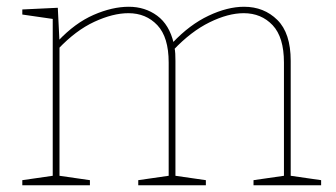

<svg xmlns="http://www.w3.org/2000/svg" viewBox="-20 -548 994 568"><path d="M494 -420 491 -422Q541 -475 597 -501.5Q653 -528 702 -528Q761 -528 800.5 -489Q840 -450 840 -368V-21L833 -29L930 -15V0H730V-15L827 -29L820 -21V-363Q820 -438 786.5 -473.5Q753 -509 701 -509Q655 -509 600 -482Q545 -455 493 -400L496 -408Q498 -399 498.5 -389Q499 -379 499 -368V-21L492 -29L589 -15V0H389V-15L486 -29L479 -21V-363Q479 -438 445.5 -473.5Q412 -509 360 -509Q314 -509 259 -483.5Q204 -458 152 -403L156 -414V-21L149 -29L246 -15V0H46V-15L143 -29L136 -21V-499L143 -491L46 -505V-520L151 -525L156 -424L152 -427Q202 -480 257 -504Q312 -528 361 -528Q409 -528 445 -501.5Q481 -475 494 -420Z"/></svg>

Font: Bitter Thin Thin
Style: Regular
Weight: 250
Version: Version 2.002